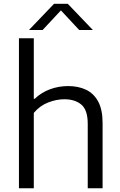

<svg xmlns="http://www.w3.org/2000/svg" viewBox="-20 -1014 648 1034"><path d="M82 0V-808H162V-482H167Q202.5 -516 249 -533.2Q295.5 -550.5 347.5 -550.5Q401.5 -550.5 443.2 -530.8Q485 -511 508.8 -467.2Q532.5 -423.5 532.5 -350.5V0H452.5V-347Q452.5 -421.5 418.2 -450.5Q384 -479.5 326.5 -479.5Q284 -479.5 239.5 -462.2Q195 -445 162 -406V0ZM136 -852.5 271 -993.5H345L480 -852.5H406.5L308 -958L209.5 -852.5Z"/></svg>

Font: Encode Sans Semi Expanded
Style: Regular
Weight: 400
Width: 6
Designer: Multiple Designers
Foundry: Impallari Type
Version: Version 3.000; ttfautohint (v1.8.3) -l 8 -r 50 -G 200 -x 14 